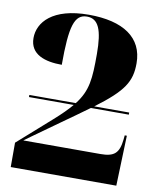

<svg xmlns="http://www.w3.org/2000/svg" viewBox="-85 -826 732 892"><g transform="rotate(10 281.0 -380.0)"><path d="M27 0H525L533 -237H523L521 -217C514 -152 492 -132 427 -132H63L96 -156C177 -215 263 -274 346 -335H525V-345H360C489 -441 519 -490 519 -576C519 -697 425 -760 262 -760C91 -760 27 -683 27 -609C27 -531 99 -509 178 -509C178 -692 196 -750 255 -750C309 -750 330 -701 330 -586C330 -470 326 -413 273 -345H54V-335H265C245 -311 219 -285 184 -254L27 -115Z"/></g></svg>

Font: Noto Serif Display Black
Style: Regular
Weight: 900
Designer: Monotype Design Team
Foundry: Monotype Imaging Inc.
Version: Version 2.009